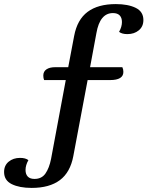

<svg xmlns="http://www.w3.org/2000/svg" viewBox="-108 -740 722 940"><path d="M47 180Q-13 180 -50.5 161.5Q-88 143 -88 102Q-88 70 -65.5 51.5Q-43 33 -10 33Q17 33 31 44Q17 69 17 92Q17 113 28 124.5Q39 136 61 136Q96 136 114.5 109.5Q133 83 142 38L214 -348H108Q104 -357 104 -370Q104 -390 119.5 -400.5Q135 -411 162 -411H226L255 -564Q270 -644 321 -682Q372 -720 459 -720Q519 -720 556.5 -701.5Q594 -683 594 -642Q594 -610 571.5 -591.5Q549 -573 516 -573Q489 -573 475 -584Q489 -609 489 -632Q489 -653 478 -664.5Q467 -676 445 -676Q381 -676 364 -578L333 -411H491Q496 -401 496 -388Q496 -348 431 -348H321L251 24Q236 104 185 142Q134 180 47 180Z"/></svg>

Font: Sansita
Style: Italic
Weight: 400
Italic angle: -11°
Designer: Pablo Cosgaya
Foundry: Omnibus-Type
Version: Version 1.006